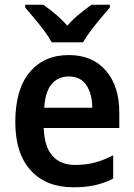

<svg xmlns="http://www.w3.org/2000/svg" viewBox="-20 -786 569 816"><path d="M272 -552Q373 -552 430 -486Q487 -420 487 -308V-242H166Q168 -165 202 -125Q236 -85 299 -85Q345 -85 382.5 -95Q420 -105 461 -126V-27Q424 -8 384 1Q344 10 292 10Q176 10 110.5 -62Q45 -134 45 -267Q45 -406 106 -479Q167 -552 272 -552ZM272 -461Q227 -461 199.5 -428.5Q172 -396 168 -328H372Q372 -386 347.5 -423.5Q323 -461 272 -461ZM200 -606Q188 -628 168 -655Q148 -682 126 -708Q104 -734 87 -754V-766H164Q187 -750 214.5 -727Q242 -704 266 -677Q291 -705 317.5 -726.5Q344 -748 369 -766H447V-754Q430 -735 408 -708.5Q386 -682 365.5 -655Q345 -628 333 -606Z"/></svg>

Font: Noto Sans Gurmukhi UI SemiCondensed SemiBold
Style: Regular
Weight: 600
Width: 4
Designer: Jelle Bosma - Monotype Design Team
Foundry: Monotype Imaging Inc.
Version: Version 2.004; ttfautohint (v1.8.4.7-5d5b)